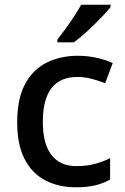

<svg xmlns="http://www.w3.org/2000/svg" viewBox="-20 -786 531 816"><path d="M303 10Q229 10 172.5 -19.5Q116 -49 84.5 -110Q53 -171 53 -267Q53 -366 86.5 -428.5Q120 -491 178.5 -520Q237 -549 311 -549Q353 -549 392.5 -540Q432 -531 459 -518L427 -432Q401 -443 369.5 -451Q338 -459 309 -459Q162 -459 162 -268Q162 -175 198.5 -127.5Q235 -80 305 -80Q348 -80 383.5 -89.5Q419 -99 448 -114V-23Q420 -7 385.5 1.5Q351 10 303 10ZM450 -756Q435 -737 407.5 -708.5Q380 -680 349.5 -652Q319 -624 294 -606H224V-618Q239 -637 258 -663Q277 -689 295 -716.5Q313 -744 325 -766H450Z"/></svg>

Font: Noto Sans Meetei Mayek Medium
Style: Regular
Weight: 500
Designer: Monotype Design Team and Neelakash Kshetrimayum
Foundry: Monotype Imaging Inc.
Version: Version 2.002; ttfautohint (v1.8.4.7-5d5b)